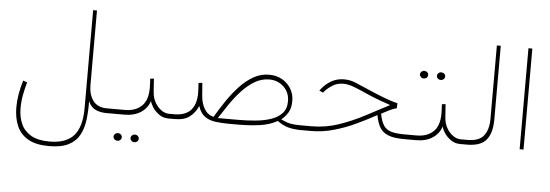

<svg xmlns="http://www.w3.org/2000/svg" viewBox="-54 -816 3512 1227"><g transform="rotate(5 1702.0 -203.0)"><path d="M292.5 242.2Q207.5 242.2 157.2 212.9Q106.9 183.6 85 131.8Q63 80.1 63 13.2Q63 -28.3 70.6 -72.8Q78.1 -117.2 91.8 -160.6L117.7 -150.9Q106 -110.4 98.1 -67.9Q90.3 -25.4 90.3 16.1Q90.3 72.3 109.9 116.7Q129.4 161.1 173.8 187Q218.3 212.9 292.5 212.9Q399.4 212.9 448.7 156.7Q498 100.6 498 -18.6V-647.9H522.5V-170.4Q522.5 -107.4 551.8 -68.8Q581.1 -30.3 640.1 -30.3H668.9V0H640.1Q601.6 0 570.6 -13.7Q539.6 -27.3 522.9 -65.9Q523.9 -2.9 517.1 52.7Q510.3 108.4 487.3 151.1Q464.4 193.8 417.7 218Q371.1 242.2 292.5 242.2Z M650.4 -30.3H756.3Q821.8 -30.3 861.6 -66.7Q901.4 -103 901.9 -182.1Q901.9 -200.7 901.1 -212.6Q900.4 -224.6 899.4 -243.2L922.9 -246.1L928.7 -162.6Q931.2 -123.5 948 -93.8Q964.8 -64 989.3 -47.1Q1013.7 -30.3 1038.6 -30.3H1066.9V0H1038.6Q1002.4 0 975.6 -19.8Q948.7 -39.6 933.6 -64.2Q918.5 -88.9 917 -103Q902.8 -55.7 860.4 -27.8Q817.9 0 755.4 0H650.4ZM807.1 145.5Q807.1 135.7 814.7 128.4Q822.3 121.1 833.5 121.1Q844.7 121.1 852.3 128.2Q859.9 135.3 859.9 145.5Q859.9 155.8 852.3 162.8Q844.7 169.9 833.5 169.9Q822.3 169.9 814.7 162.6Q807.1 155.3 807.1 145.5ZM698.2 145.5Q698.2 135.7 705.8 128.4Q713.4 121.1 724.6 121.1Q735.8 121.1 743.4 128.2Q751 135.3 751 145.5Q751 155.8 743.4 162.8Q735.8 169.9 724.6 169.9Q713.4 169.9 705.8 162.6Q698.2 155.3 698.2 145.5Z M1485.4 0H1425.3Q1376.5 0 1336.7 -5.6Q1296.9 -11.2 1269 -31.7Q1241.2 -52.2 1227.1 -96.7Q1207.5 -52.2 1173.1 -26.1Q1138.7 0 1077.6 0H1047.9V-30.3H1078.1Q1148.4 -32.7 1180.4 -71.3Q1212.4 -109.9 1212.4 -177.7Q1212.4 -195.3 1211.4 -210Q1210.4 -224.6 1209.5 -243.2L1233.4 -246.1L1240.2 -161.6Q1244.1 -114.7 1264.4 -80.1Q1284.7 -45.4 1323.7 -35.6Q1354 -87.4 1389.6 -140.1Q1425.3 -192.9 1466.3 -237.1Q1507.3 -281.2 1554.4 -308.1Q1601.6 -335 1655.3 -335Q1701.7 -335 1738 -314.5Q1774.4 -293.9 1795.4 -259Q1816.4 -224.1 1816.4 -181.6Q1816.4 -136.2 1800 -107.7Q1783.7 -79.1 1756.3 -57.6Q1780.8 -45.9 1798.6 -40Q1816.4 -34.2 1838.6 -32.2Q1860.8 -30.3 1897 -30.3H1925.8V0H1897Q1834 0 1799.1 -11.7Q1764.2 -23.4 1735.4 -45.4Q1688 -18.1 1623.3 -9Q1558.6 0 1485.4 0ZM1658.7 -304.7Q1608.9 -304.7 1564.7 -278.3Q1520.5 -252 1482.2 -210.2Q1443.8 -168.5 1411.4 -120.6Q1378.9 -72.8 1351.6 -30.3H1483.4Q1537.6 -30.3 1591.6 -35.2Q1645.5 -40 1690.2 -54.7Q1734.9 -69.3 1762 -98.4Q1789.1 -127.4 1789.1 -175.8Q1789.1 -232.4 1751.2 -268.6Q1713.4 -304.7 1658.7 -304.7Z M2579.1 -30.3V0H2550.3Q2483.4 0 2446.3 -15.1Q2409.2 -30.3 2391.8 -61Q2374.5 -91.8 2366.2 -138.2Q2303.2 -103.5 2235.4 -71.8Q2167.5 -40 2096.2 -20Q2024.9 0 1950.7 0H1870.1V-30.3H1952.1Q2043.5 -30.3 2127.4 -59.1Q2211.4 -87.9 2289.8 -129.4Q2368.2 -170.9 2441.4 -209Q2441.4 -209 2430.7 -212.9Q2419.9 -216.8 2405.3 -221.9Q2390.6 -227.1 2377.9 -231.4Q2330.1 -248.5 2285.4 -268.8Q2240.7 -289.1 2201.9 -304Q2163.1 -318.8 2132.3 -318.8Q2092.3 -318.8 2061.8 -299.1Q2031.2 -279.3 2011.2 -255.9L2006.8 -250.5L1982.9 -262.2L1987.3 -268.1Q2016.1 -305.7 2053.2 -326.4Q2090.3 -347.2 2132.8 -347.2Q2172.9 -347.2 2206.5 -333.3Q2240.2 -319.3 2275.9 -303.7Q2346.2 -272.5 2400.4 -252Q2454.6 -231.4 2486.8 -225.1L2485.8 -192.9Q2458 -185.1 2437 -174.3Q2416 -163.6 2388.7 -148.9Q2398.4 -98.1 2416.3 -72.8Q2434.1 -47.4 2466.3 -38.8Q2498.5 -30.3 2550.3 -30.3Z M2723.1 -421.4Q2723.1 -431.2 2730.7 -438.5Q2738.3 -445.8 2749.5 -445.8Q2760.7 -445.8 2768.3 -438.7Q2775.9 -431.6 2775.9 -421.4Q2775.9 -411.1 2768.3 -404.1Q2760.7 -397 2749.5 -397Q2738.3 -397 2730.7 -404.3Q2723.1 -411.6 2723.1 -421.4ZM2614.3 -421.4Q2614.3 -431.2 2621.8 -438.5Q2629.4 -445.8 2640.6 -445.8Q2651.9 -445.8 2659.4 -438.7Q2667 -431.6 2667 -421.4Q2667 -411.1 2659.4 -404.1Q2651.9 -397 2640.6 -397Q2629.4 -397 2621.8 -404.3Q2614.3 -411.6 2614.3 -421.4ZM2560.5 -30.3H2627.4Q2692.9 -30.3 2732.7 -66.7Q2772.5 -103 2772.9 -182.1Q2772.9 -200.7 2772.2 -212.6Q2771.5 -224.6 2770.5 -243.2L2793.9 -246.1L2799.8 -162.6Q2802.2 -123.5 2819.1 -93.8Q2835.9 -64 2860.4 -47.1Q2884.8 -30.3 2909.7 -30.3H2938V0H2909.7Q2873.5 0 2846.7 -19.8Q2819.8 -39.6 2804.7 -64.2Q2789.6 -88.9 2788.1 -103Q2773.9 -55.7 2731.4 -27.8Q2689 0 2626.5 0H2560.5Z M2919.4 -30.3H2953.1Q3027.8 -30.3 3057.9 -69.6Q3087.9 -108.9 3087.9 -175.8V-647.9H3112.8V-176.3Q3112.8 -87.4 3076.2 -43.7Q3039.6 0 2952.6 0H2919.4Z M3315.4 -647.9V0H3290.5V-647.9Z"/></g></svg>

Font: Vazirmatn RD Thin
Style: Regular
Weight: 100
Designer: Saber Rastikerdar
Foundry: Saber Rastikerdar
Version: Version 32.102